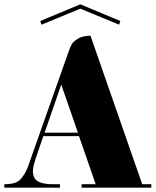

<svg xmlns="http://www.w3.org/2000/svg" viewBox="-67 -876 719 887"><path d="M76 -145 249 -635Q257 -658 264 -671Q271 -684 293.5 -697.5Q316 -711 351 -711L590 -25H632V-9H310V-25H375L298 -247H133L98 -144Q85 -105 85 -86Q85 -51 108.5 -38Q132 -25 175 -25H210V-9H-47V-25Q-17 -25 2.5 -31.5Q22 -38 36 -57.5Q50 -77 56.5 -92Q63 -107 76 -145ZM216 -485 139 -263H293ZM304 -836V-856L489 -779L483 -762ZM304 -856V-836L125 -762L119 -779Z"/></svg>

Font: Elsie Swash Caps Black
Style: Regular
Weight: 900
Designer: Alejandro Inler
Foundry: Alejandro Inler
Version: 1.001